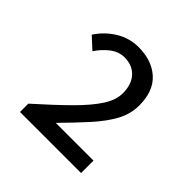

<svg xmlns="http://www.w3.org/2000/svg" viewBox="-127 -999 665 665"><g transform="rotate(45 205.5 -666.5)"><path d="M58.5 -441.2V-482Q126.7 -542.8 172.4 -588.2Q218 -633.6 241.4 -669.9Q264.7 -706.1 264.7 -738.8Q264.7 -781.8 242.3 -806.5Q219.9 -831.2 180.8 -831.2Q153.3 -831.2 129.2 -813Q105.1 -794.7 87.1 -767.3L44.9 -806.2Q69.5 -844 107.6 -867.4Q145.7 -890.7 190.4 -890.7Q255.7 -890.7 295.2 -854.9Q334.8 -819.2 334.8 -749.2Q334.8 -707.5 313.9 -669Q292.9 -630.6 256.4 -590.3Q219.9 -550.1 172.8 -502.1H357.6V-441.2Z"/></g></svg>

Font: Noto Sans HK Thin
Style: Regular
Weight: 100
Designer: Ryoko NISHIZUKA 西塚涼子 (kana, bopomofo & ideographs); Paul D. Hunt (Latin, Greek & Cyrillic); Sandoll Communications 산돌커뮤니
Foundry: Adobe
Version: Version 2.004-H2;hotconv 1.0.118;makeotfexe 2.5.65603